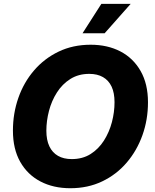

<svg xmlns="http://www.w3.org/2000/svg" viewBox="-20 -971 808 1001"><path d="M346.7 10.3Q258.3 10.3 190.9 -24.9Q123.5 -60.1 85.4 -127.2Q47.4 -194.3 47.4 -290Q47.4 -379.9 75.7 -460.7Q104 -541.5 157.5 -603.8Q210.9 -666 285.6 -701.9Q360.4 -737.8 452.6 -737.8Q540.5 -737.8 607.7 -702.9Q674.8 -668 713.1 -600.8Q751.5 -533.7 751.5 -437.5Q751.5 -347.2 722.7 -266.4Q693.8 -185.5 640.6 -123.3Q587.4 -61 512.9 -25.4Q438.5 10.3 346.7 10.3ZM354 -141.6Q410.6 -141.6 452.4 -168Q494.1 -194.3 522 -238.3Q549.8 -282.2 563.5 -334.5Q577.1 -386.7 577.1 -438Q577.1 -486.8 561.8 -519.5Q546.4 -552.2 516.8 -569.1Q487.3 -585.9 445.3 -585.9Q389.2 -585.9 346.9 -559.3Q304.7 -532.7 276.9 -489Q249 -445.3 235.4 -393.1Q221.7 -340.8 221.7 -289.6Q221.7 -241.2 237.3 -208.3Q252.9 -175.3 282.5 -158.4Q312 -141.6 354 -141.6ZM410.2 -797.4 508.3 -950.7H661.1L525.4 -797.4Z"/></svg>

Font: Inter 18pt ExtraBold
Style: Italic
Weight: 800
Italic angle: -9.3988°
Designer: Rasmus Andersson
Foundry: rsms
Version: Version 4.001;git-66647c0bb